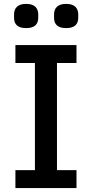

<svg xmlns="http://www.w3.org/2000/svg" viewBox="-20 -964 472 984"><path d="M52 -873V-890Q52 -915 67 -929.5Q82 -944 114 -944Q146 -944 161 -929.5Q176 -915 176 -890V-873Q176 -820 114 -820Q52 -820 52 -873ZM257 -873V-890Q257 -915 272 -929.5Q287 -944 319 -944Q351 -944 366 -929.5Q381 -915 381 -890V-873Q381 -820 319 -820Q257 -820 257 -873ZM372 0H59V-92H159V-641H59V-733H372V-641H272V-92H372Z"/></svg>

Font: IBM Plex Sans JP Medium
Style: Regular
Weight: 500
Designer: Mike Abbink; Paul van der Laan; Pieter van Rosmalen; Wujin Sim; Yejin Wi; Jinhee Kim; Boomi Park; Yona Kim; Kichan Ma
Foundry: Sandoll Inc.
Version: Version 1.001